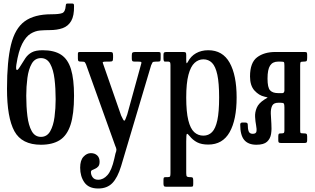

<svg xmlns="http://www.w3.org/2000/svg" viewBox="-20 -817 1799 1097"><path d="M403 -782.5Q404 -727 386.8 -697.2Q369.5 -667.5 338 -656.2Q306.5 -645 263 -645Q237.5 -645 209.2 -642.8Q181 -640.5 154.5 -624.2Q128 -608 106.8 -566.8Q85.5 -525.5 73.5 -447.5Q70 -423.5 74.8 -418Q79.5 -412.5 93 -434Q110.5 -463 125 -484.5Q139.5 -506 161.8 -518Q184 -530 224 -530Q289.5 -530 328.8 -504.5Q368 -479 385.5 -422Q403 -365 403 -270Q403 -165 383 -103.8Q363 -42.5 321.2 -16.2Q279.5 10 214 10Q104.5 10 62.2 -67.5Q20 -145 20 -310Q20 -468 42.8 -561.2Q65.5 -654.5 120.8 -695Q176 -735.5 274 -735.5Q318 -735.5 335.5 -742.2Q353 -749 355.5 -783.5Q356.5 -792 358.2 -794.5Q360 -797 369.5 -797H390Q398.5 -797 400.8 -794.2Q403 -791.5 403 -782.5ZM130 -270Q130 -208 136.5 -154.5Q143 -101 161.2 -68Q179.5 -35 214 -35Q248.5 -35 266.8 -67Q285 -99 291.5 -148.5Q298 -198 298 -250Q298 -312 291.5 -365.5Q285 -419 266.8 -452Q248.5 -485 214 -485Q179.5 -485 161.2 -453Q143 -421 136.5 -371.5Q130 -322 130 -270Z M438 141Q438 99 457 78.5Q476 58 499 58Q521.5 58 535.2 70.8Q549 83.5 549 107Q549 125 541.5 133.8Q534 142.5 524.2 146.8Q514.5 151 507 154.5Q499.5 158 499.5 166Q499.5 183 509.8 196.5Q520 210 541 210Q570.5 210 594.2 183.2Q618 156.5 633 90L639.5 61Q645.5 45.5 645.2 37.8Q645 30 638 15L471.5 -449Q467 -459 463.8 -462Q460.5 -465 445.5 -465H442.5Q431.5 -465 428.2 -468.2Q425 -471.5 425 -482V-510Q425 -517 428.2 -518.5Q431.5 -520 438.5 -520H607.5Q619.5 -520 622.8 -516.5Q626 -513 626 -500V-487.5Q626 -472.5 622.5 -468.8Q619 -465 604.5 -465H587.5Q572 -465 568.5 -462.8Q565 -460.5 570 -450L672 -157Q685.5 -127.5 689.5 -127.5Q693.5 -127.5 697 -136.5Q700.5 -145.5 707 -163L785.5 -448Q789.5 -459 787.2 -462Q785 -465 769 -465H749.5Q738.5 -465 735.8 -469Q733 -473 733 -483V-500Q733 -513 737 -516.5Q741 -520 753.5 -520H882.5Q891 -520 894.5 -518.2Q898 -516.5 898 -508V-485Q898 -474 896 -469.5Q894 -465 882.5 -465H871.5Q854.5 -465 851.5 -460.5Q848.5 -456 843.5 -444L672 132Q652 198 622 229Q592 260 541 260Q487 260 462.5 225.5Q438 191 438 141Z M914 -485V-504Q914 -515 918.5 -517.5Q923 -520 932.5 -520H1025.5Q1037 -520 1040.5 -517.2Q1044 -514.5 1044 -503V-476Q1044 -457.5 1046.2 -456Q1048.5 -454.5 1053 -463Q1070 -496 1100.2 -513Q1130.5 -530 1170 -530Q1252 -530 1292 -458.8Q1332 -387.5 1332 -260Q1332 -132.5 1292 -61.8Q1252 9 1170 9Q1131 9 1106.2 -4Q1081.5 -17 1064 -39Q1051.5 -55 1047.8 -52Q1044 -49 1044 -9V172Q1044 187.5 1047.8 191.2Q1051.5 195 1062.5 195H1066.5Q1078 195 1081 198.5Q1084 202 1084 214V234.5Q1084 245.5 1081.5 247.8Q1079 250 1068.5 250H929.5Q919.5 250 916.8 245.8Q914 241.5 914 232V212Q914 202 916 198.5Q918 195 927.5 195H939.5Q949.5 195 951.8 190.5Q954 186 954 172V-446Q954 -459 950.2 -462Q946.5 -465 941.5 -465H921.5Q914 -465 914 -485ZM1044 -260Q1044 -178 1055.8 -130.2Q1067.5 -82.5 1089.5 -62.2Q1111.5 -42 1142 -42Q1171.5 -42 1191.5 -62.2Q1211.5 -82.5 1221.8 -130.2Q1232 -178 1232 -260Q1232 -342 1221.8 -389.8Q1211.5 -437.5 1191.5 -457.8Q1171.5 -478 1142 -478Q1114 -478 1091.8 -457.8Q1069.5 -437.5 1056.8 -389.8Q1044 -342 1044 -260Z M1352.5 -105Q1352.5 -117 1365 -117H1380Q1395.5 -117 1395.5 -106Q1395.5 -80 1401 -66.2Q1406.5 -52.5 1424 -52.5Q1443 -52.5 1445.2 -65.8Q1447.5 -79 1443.2 -101Q1439 -123 1437.5 -149Q1436 -175 1446.8 -201Q1457.5 -227 1491 -248.5Q1504.5 -257 1508.2 -258.8Q1512 -260.5 1490.5 -265Q1460 -271.5 1434.2 -299.5Q1408.5 -327.5 1408.5 -380Q1408.5 -459 1448.8 -489.5Q1489 -520 1553.5 -520H1721Q1730.5 -520 1732.8 -516.5Q1735 -513 1735 -503V-487.5Q1735 -474 1732.5 -469.5Q1730 -465 1717 -465H1714.5Q1699 -465 1697 -461Q1695 -457 1695 -441V-76.5Q1695 -61.5 1696.8 -58.2Q1698.5 -55 1714 -55H1717Q1727.5 -55 1731.2 -52Q1735 -49 1735 -37.5V-16Q1735 -6.5 1732 -3.2Q1729 0 1719.5 0H1586.5Q1577 0 1573.5 -2.5Q1570 -5 1570 -14.5V-37Q1570 -48 1572.5 -51.5Q1575 -55 1585.5 -55H1590Q1598.5 -55 1601.8 -57.8Q1605 -60.5 1605 -72V-204Q1605 -220.5 1601.8 -225.2Q1598.5 -230 1582 -230H1570Q1543.5 -230 1535 -212.8Q1526.5 -195.5 1527.2 -168Q1528 -140.5 1530.5 -110Q1533 -79.5 1528.8 -52Q1524.5 -24.5 1505.8 -7.2Q1487 10 1445 10Q1398.5 10 1375.5 -17.2Q1352.5 -44.5 1352.5 -105ZM1594 -285Q1599.5 -285 1602.2 -289.8Q1605 -294.5 1605 -299V-441.5Q1605 -459 1602 -462Q1599 -465 1581.5 -465H1568.5Q1538 -465 1523.2 -442.5Q1508.5 -420 1508.5 -368Q1508.5 -316.5 1523.2 -300.8Q1538 -285 1568.5 -285Z"/></svg>

Font: Besley* Condensed
Style: Regular
Weight: 400
Width: 3
Designer: Owen Earl
Foundry: indestructible type*
Version: Version 3.000; ttfautohint (v1.8.3)